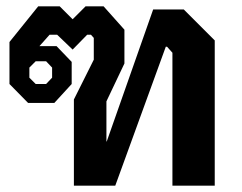

<svg xmlns="http://www.w3.org/2000/svg" viewBox="-20 -588 765 608"><path d="M214 -273 277 -399V-468L268 -478H256L210 -431L161 -478H137L105 -442H159L207 -392V-322L152 -262H69L10 -322V-455L101 -568H169L210 -527L251 -568H308L374 -494V-387L317 -267V-140H318L465 -558H562L660 -460V0H526V-421L509 -440H505L345 0H214ZM126 -322 145 -342V-374L126 -394H93L73 -374V-342L93 -322Z"/></svg>

Font: Chakra Petch
Style: Bold
Weight: 700
Designer: Katatrad Aksorn Co.,Ltd.
Foundry: Cadson Demak Co.,Ltd.
Version: Version 1.000; ttfautohint (v1.6)